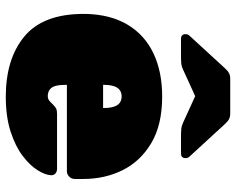

<svg xmlns="http://www.w3.org/2000/svg" viewBox="-96 -709 815 663"><g transform="rotate(90 311.5 -377.5)"><path d="M314 10Q183 10 105.5 -54.5Q28 -119 28 -259Q28 -261 28 -263Q28 -265 28 -266Q30 -352 65.5 -411Q101 -470 164.5 -500Q228 -530 313 -530Q411 -530 474 -492.5Q537 -455 567.5 -393.5Q598 -332 598 -258V-228Q598 -217 590 -209Q582 -201 571 -201H273Q273 -200 273 -199Q273 -198 273 -196Q273 -176 276.5 -162.5Q280 -149 289 -142Q298 -135 312 -135Q318 -135 322.5 -137Q327 -139 331.5 -143.5Q336 -148 341 -153Q350 -162 356 -164.5Q362 -167 374 -167H563Q573 -167 579.5 -161Q586 -155 585 -145Q584 -126 567.5 -99.5Q551 -73 518 -48Q485 -23 434 -6.5Q383 10 314 10ZM273 -326H353V-327Q353 -349 348.5 -363Q344 -377 335 -383.5Q326 -390 313 -390Q300 -390 291 -383.5Q282 -377 277.5 -363Q273 -349 273 -327ZM114 -595Q98 -595 98 -611Q98 -619 103 -624L215 -746Q225 -757 233 -761Q241 -765 252 -765H372Q383 -765 391 -761Q399 -757 409 -746L521 -624Q526 -619 526 -611Q526 -595 510 -595H444Q434 -595 424.5 -596Q415 -597 404 -602L312 -644L220 -602Q210 -597 200 -596Q190 -595 180 -595Z"/></g></svg>

Font: Rubik Light Black
Style: Regular
Weight: 900
Version: Version 2.104